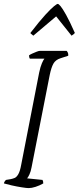

<svg xmlns="http://www.w3.org/2000/svg" viewBox="-24 -965 404 985"><path d="M123 0Q113 0 87.5 -4Q62 -8 35.5 -14Q9 -20 -4 -24Q-3 -30 1 -35.5Q5 -41 7 -42L31 -46Q41 -48 51 -52Q61 -56 70 -71.5Q79 -87 85 -121L177 -593Q183 -622 191 -640.5Q199 -659 204 -664H129Q125 -670 125 -681Q130 -685 141 -690Q152 -695 163.5 -699.5Q175 -704 180 -704H318Q321 -701 324 -695Q327 -689 326 -679L286 -666Q261 -658 250 -638.5Q239 -619 231 -580L138 -107Q134 -85 127 -70Q120 -55 115 -50L194 -42Q198 -36 198 -24Q179 -13 158.5 -6.5Q138 0 123 0ZM147 -782Q141 -787 136.5 -790.5Q132 -794 132 -796Q179 -857 208.5 -889Q238 -921 253 -933Q268 -945 272 -945Q277 -945 287 -933Q297 -921 315 -889Q333 -857 360 -796Q359 -794 355 -790.5Q351 -787 343 -782L264 -881Z"/></svg>

Font: Texturina 72pt 72pt Thin
Style: Italic
Weight: 100
Italic angle: -11°
Designer: Guillermo Torres Carreño
Foundry: Omnibus-Type
Version: Version 1.002; ttfautohint (v1.8.3)